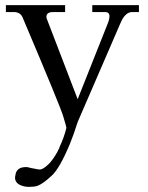

<svg xmlns="http://www.w3.org/2000/svg" viewBox="-20 -477 576 749"><path d="M69 -407Q60 -430 34 -430H3V-457H234V-430H187Q161 -430 161 -411Q161 -406 164 -400L283 -90L401 -387Q407 -402 407 -414Q407 -430 390 -430H340V-457H522V-430H496Q468 -430 450 -387L283 -1Q268 47 252 86Q212 181 182 208Q148 240 126 248Q114 252 93 252Q73 252 57 244Q34 232 40 207Q44 172 88 175L91 176Q94 177 101 178.5Q108 180 115 181Q135 186 142 183Q154 179 174 159Q197 132 211 101L213 95Q230 59 239 22Q238 14 233 -1.5Q228 -17 227 -22Q219 -53 69 -407Z"/></svg>

Font: GFS Didot
Style: Regular
Weight: 400
Designer: Takis Katsoulidis and George D. Matthiopoulos
Foundry: Takis Katsoulidis and George D. Matthiopoulos
Version: Version 1.0